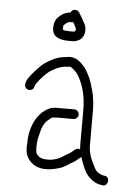

<svg xmlns="http://www.w3.org/2000/svg" viewBox="-53 -738 593 816"><g transform="rotate(5 244.0 -329.5)"><path d="M189 -609V-611C189 -615 189.3 -619.3 190 -624C190 -625.3 190.3 -626.3 191 -627C197.1 -633.1 206.8 -643 218 -643H225C227 -643 229 -643.3 231 -644C234.9 -636.2 239 -628.2 243 -621C244.3 -618.3 245 -616.3 245 -615C244.3 -612.3 243.3 -609.3 242 -606L241 -605C238.3 -604.3 235.7 -604 233 -604H218C212.7 -604 207.3 -604.3 202 -605C197.7 -605 191.6 -606.4 189 -609ZM218 -563H233C262.7 -563 285 -581.9 285 -612C285.7 -622 283.7 -631.7 279 -641C271.2 -653.4 265.2 -667.3 257 -679L252 -688C243 -700.7 221 -699 216 -684C200.3 -682.3 187.8 -677.7 177 -669C158.5 -655.1 148 -642.1 148 -611C148 -574 180 -563 218 -563ZM268 -275H197C180.9 -275 167.9 -273.6 157 -267C111.1 -244.1 81 -184.8 81 -117C80.3 -111 80 -105.3 80 -100C80 -94.7 80.3 -89.7 81 -85C81 -52.3 110.6 -22.6 137 -16C170.4 -4.9 214.7 -15.9 240 -26L258 -36C273.7 -47.2 291.9 -54.9 305 -68C308 -70.6 312.2 -73.2 315 -76L321 -58C332 -30.6 340.6 -5.8 362 12C378.3 25.5 390.1 32.9 415 36C440.2 39.1 446.6 -1.8 421 -5C403.6 -6.9 388.1 -15.9 380 -28L374 -40C361.1 -62.5 347 -94.4 347 -128V-276C347 -301.6 344.5 -319.3 341 -342L335 -366C326 -401.8 313 -431.9 294 -458C276.3 -477.9 253.9 -501.4 217 -494C191.3 -491.4 177.5 -488.2 157 -478C139.4 -468.5 122.2 -459.2 109 -446C97.1 -434.1 74.4 -410.1 65 -396C57.7 -386.7 53.3 -378.3 52 -371C49.5 -363.6 48.9 -357.1 53.5 -349.5C62.3 -334.9 87.9 -339 90 -356C92.4 -363.2 92.5 -364.4 98 -372C111.9 -391.8 133.5 -416 153 -429L175 -441C189.8 -447.7 204.1 -453 223 -453C227 -453.7 231 -454 235 -454C236.3 -454 237.7 -453.3 239 -452C248.4 -445.7 254.5 -439.5 263 -431C290.2 -392.9 306 -339.4 306 -276V-128C306 -121.3 306.3 -114.7 307 -108C299.7 -111.3 292.7 -110.3 286 -105C275.4 -95.9 265 -87.5 252 -81L236 -71C218.9 -59.6 192.4 -50.1 163 -53C143.4 -53 122 -66.7 122 -86C121.3 -90.7 121 -95.3 121 -100C121 -104.7 121.3 -109.7 122 -115C122 -130.8 125.1 -143.5 129 -157L133 -173C138.3 -194.1 150.1 -213.4 166 -224C171.7 -228.8 175.1 -233 184 -233C188.7 -233.7 193 -234 197 -234H268C278.8 -234 288 -243.5 288 -254.5C288 -265.5 278.8 -275 268 -275Z"/></g></svg>

Font: HoneyBee
Style: SeLit
Weight: 300
Foundry: Cannot Into Space Fonts
Version: Version 0.89